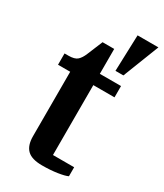

<svg xmlns="http://www.w3.org/2000/svg" viewBox="-197 -855 804 942"><g transform="rotate(30 205.5 -384.5)"><path d="M206 9Q147 9 121.5 -16Q96 -41 96 -93V-458H27V-522H49Q84 -522 99 -535.5Q114 -549 125 -576L161 -663H227V-522H347V-458H227V-62H347V-11Q331 -3 292 3Q253 9 206 9ZM293 -778H411L331 -573H286Z"/></g></svg>

Font: IBM Plex Serif SmBld
Style: Regular
Weight: 600
Designer: Mike Abbink, Paul van der Laan, Pieter van Rosmalen
Foundry: Bold Monday
Version: Version 3.001